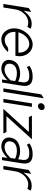

<svg xmlns="http://www.w3.org/2000/svg" viewBox="1082 -1766 695 2899"><g transform="rotate(90 1429.5 -316.5)"><path d="M40 -20H93L122 -201C131 -259 159 -307 193 -340C223 -369 266 -395 318 -395C355 -395 371 -390 385 -381L414 -430C394 -441 385 -447 334 -447C261 -447 206 -404 164 -353L142 -326L160 -441L101 -402Z M411 -226C390 -95 469 11 576 11C642 11 713 -28 765 -89C747 -94 711 -99 687 -81C656 -56 621 -40 584 -40C512 -40 461 -103 461 -189V-202H822L826 -227C847 -357 761 -462 651 -462C544 -462 432 -357 411 -226ZM468 -247 472 -260C500 -347 570 -411 643 -411C716 -411 774 -347 775 -260V-247Z M886 -127C873 -44 929 11 1022 11C1098 11 1173 -62 1173 -62L1193 -82L1180 0H1226L1274 -302C1291 -412 1245 -462 1136 -462C1062 -462 1016 -443 973 -413L994 -374C1034 -403 1073 -411 1128 -411C1201 -411 1233 -379 1221 -301L1211 -242L1198 -249C1198 -249 1152 -273 1097 -273C990 -273 903 -232 886 -127ZM943 -128C955 -205 1025 -224 1089 -224C1154 -224 1197 -200 1204 -197L1194 -131C1193 -129 1119 -38 1033 -38C976 -38 933 -65 943 -128Z M1314 -20H1367L1464 -631L1405 -592Z M1538 -593C1534 -565 1553 -542 1582 -542C1611 -542 1638 -565 1642 -593C1646 -621 1627 -644 1598 -644C1569 -644 1542 -621 1538 -593ZM1473 -20H1526L1594 -451H1541Z M1624 -20H1996L1973 -66H1734L2083 -451H1725L1748 -405H1973Z M2058 -127C2045 -44 2101 11 2194 11C2270 11 2345 -62 2345 -62L2365 -82L2352 0H2398L2446 -302C2463 -412 2417 -462 2308 -462C2234 -462 2188 -443 2145 -413L2166 -374C2206 -403 2245 -411 2300 -411C2373 -411 2405 -379 2393 -301L2383 -242L2370 -249C2370 -249 2324 -273 2269 -273C2162 -273 2075 -232 2058 -127ZM2115 -128C2127 -205 2197 -224 2261 -224C2326 -224 2369 -200 2376 -197L2366 -131C2365 -129 2291 -38 2205 -38C2148 -38 2105 -65 2115 -128Z M2485 -20H2538L2567 -201C2576 -259 2604 -307 2638 -340C2668 -369 2711 -395 2763 -395C2800 -395 2816 -390 2830 -381L2859 -430C2839 -441 2830 -447 2779 -447C2706 -447 2651 -404 2609 -353L2587 -326L2605 -441L2546 -402Z"/></g></svg>

Font: Charger Sport
Style: ExLitNrwObl
Weight: 200
Designer: Jasper
Foundry: Cannot Into Space Fonts
Version: Version 1.1